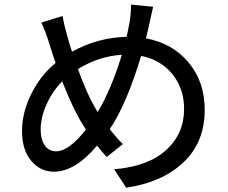

<svg xmlns="http://www.w3.org/2000/svg" viewBox="-20 -789 1017 855"><path d="M662.1 -758.8Q658.2 -744.1 651.4 -712.4Q644.5 -680.7 643.6 -675.8Q639.6 -657.2 629.9 -618.2Q748 -596.7 819.8 -510.7Q891.6 -424.8 891.6 -299.8Q891.6 -155.3 796.9 -65.9Q702.1 23.4 542 46.9L488.3 -35.2Q639.6 -47.9 719.7 -120.6Q799.8 -193.4 799.8 -303.7Q799.8 -394.5 748 -458.5Q696.3 -522.5 608.4 -540Q543.9 -325.2 468.8 -213.9Q498 -175.8 527.3 -147.5L455.1 -89.8Q425.8 -123 412.1 -140.6Q314.5 -24.4 219.7 -24.4Q160.2 -24.4 119.1 -72.8Q78.1 -121.1 78.1 -205.1Q78.1 -288.1 119.1 -370.6Q160.2 -453.1 227.5 -508.8Q218.8 -532.2 199.2 -595.7Q182.6 -649.4 164.1 -688.5L258.8 -717.8Q265.6 -676.8 279.3 -629.9Q291 -585.9 300.8 -558.6Q414.1 -622.1 543.9 -625Q547.9 -641.6 556.6 -688.5Q563.5 -727.5 563.5 -768.6ZM161.1 -211.9Q161.1 -167 179.7 -141.1Q198.2 -115.2 229.5 -115.2Q287.1 -115.2 362.3 -211.9Q348.6 -233.4 346.7 -237.3Q307.6 -298.8 256.8 -426.8Q212.9 -381.8 187 -323.7Q161.1 -265.6 161.1 -211.9ZM327.1 -481.4Q369.1 -366.2 402.3 -311.5L415 -290Q474.6 -388.7 522.5 -544.9Q420.9 -539.1 327.1 -481.4Z"/></svg>

Font: Min Sans Medium
Style: Regular
Weight: 500
Designer: Jinseong-Kim, NotoSansCJK, Nunito
Foundry: Jinseong-Kim
Version: Version 1.400;Glyphs 3.1.2 (3151)